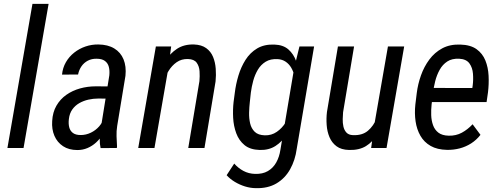

<svg xmlns="http://www.w3.org/2000/svg" viewBox="-20 -770 2599 999"><path d="M232.9 -750 102.5 0H18.6L148.9 -750Z M502.4 -90.3 548.8 -377.9Q551.3 -403.3 546.1 -422.6Q541 -441.9 525.6 -453.1Q510.3 -464.4 482.4 -464.4Q457 -464.8 437 -454.3Q417 -443.8 404.1 -425.3Q391.1 -406.7 386.2 -382.3L302.7 -381.8Q306.2 -417.5 323 -446.5Q339.8 -475.6 366.2 -496.3Q392.6 -517.1 424.8 -528.1Q457 -539.1 491.7 -538.6Q541.5 -538.1 574.7 -517.8Q607.9 -497.6 622.8 -461.2Q637.7 -424.8 632.8 -376L589.8 -115.2Q585.4 -87.4 586.4 -61.5Q587.4 -35.6 588.9 -8.3L587.9 0L503.4 0.5Q498.5 -22 499 -44.9Q499.5 -67.9 502.4 -90.3ZM555.2 -320.3 544.9 -256.8 491.2 -257.3Q465.3 -257.3 439.7 -251.5Q414.1 -245.6 392.3 -233.2Q370.6 -220.7 356.2 -200.4Q341.8 -180.2 338.4 -150.9Q335.4 -127 340.1 -108.2Q344.7 -89.4 359.1 -78.4Q373.5 -67.4 399.9 -67.4Q427.2 -67.4 452.6 -79.6Q478 -91.8 496.3 -112.8Q514.6 -133.8 520.5 -160.6L533.7 -119.6Q527.8 -94.2 513.9 -70.6Q500 -46.9 480 -28.6Q460 -10.3 435.3 0.2Q410.6 10.7 382.8 10.7Q338.4 10.7 308.1 -9.3Q277.8 -29.3 263.2 -63.2Q248.5 -97.2 251.5 -140.1Q253.9 -186 273.7 -220.2Q293.5 -254.4 325.2 -276.6Q356.9 -298.8 396.2 -309.8Q435.5 -320.8 478 -320.8Z M855 -410.2 783.7 0H699.2L791 -528.3H870.6ZM815.9 -282.2 785.2 -283.7Q790.5 -325.2 804 -370.4Q817.4 -415.5 841.3 -454.1Q865.2 -492.7 901.6 -516.4Q938 -540 989.3 -538.6Q1028.8 -537.1 1053 -519.5Q1077.1 -502 1088.6 -473.9Q1100.1 -445.8 1102.5 -412.4Q1105 -378.9 1101.6 -346.2L1043.9 0H959.5L1017.6 -347.7Q1020 -373 1018.3 -399.2Q1016.6 -425.3 1003.4 -443.6Q990.2 -461.9 958 -462.9Q924.3 -463.9 899.2 -446.3Q874 -428.7 856.9 -400.6Q839.8 -372.6 829.8 -341.1Q819.8 -309.6 815.9 -282.2Z M1538.1 -528.3H1614.3L1523.9 4.4Q1516.1 63 1489.7 110.4Q1463.4 157.7 1418.5 184.3Q1373.5 210.9 1310.1 209Q1282.2 208.5 1254.6 200Q1227.1 191.4 1202.1 176.5Q1177.2 161.6 1159.2 141.6L1198.7 81.1Q1219.7 105 1246.8 119.4Q1273.9 133.8 1306.6 134.8Q1346.2 136.2 1373.8 120.1Q1401.4 104 1417.5 75Q1433.6 45.9 1439 9.3L1510.7 -416.5ZM1195.3 -238.8 1201.7 -287.1Q1207 -331.5 1220.5 -376.5Q1233.9 -421.4 1257.6 -458.7Q1281.2 -496.1 1318.1 -518.1Q1355 -540 1407.7 -538.1Q1453.6 -536.6 1480.7 -512.7Q1507.8 -488.8 1521 -451.7Q1534.2 -414.6 1536.9 -373.5Q1539.6 -332.5 1536.6 -296.4L1527.8 -230.5Q1521.5 -191.4 1507.6 -148.7Q1493.7 -106 1470.7 -69.3Q1447.8 -32.7 1413.3 -10.5Q1378.9 11.7 1331.1 10.3Q1281.2 8.8 1252.2 -15.1Q1223.1 -39.1 1209.2 -76.7Q1195.3 -114.3 1193.1 -157Q1190.9 -199.7 1195.3 -238.8ZM1285.2 -288.1 1279.8 -238.3Q1276.9 -212.9 1276.1 -183.6Q1275.4 -154.3 1281.5 -127.9Q1287.6 -101.6 1305.4 -84.2Q1323.2 -66.9 1357.9 -65.9Q1392.6 -64.9 1420.2 -84Q1447.8 -103 1466.3 -132.8Q1484.9 -162.6 1493.7 -193.4L1515.6 -333Q1516.6 -354.5 1511.5 -376.7Q1506.3 -398.9 1495.1 -418Q1483.9 -437 1466.3 -449Q1448.7 -460.9 1424.8 -462.4Q1387.7 -464.4 1362.5 -449Q1337.4 -433.6 1321.8 -407.5Q1306.2 -381.3 1297.6 -349.9Q1289.1 -318.4 1285.2 -288.1Z M1928.7 -127 1998.5 -528.3H2083L1991.2 0H1911.1ZM1960.4 -235.4 1989.7 -236.3Q1984.4 -193.4 1973.1 -149.2Q1961.9 -105 1940.7 -68.4Q1919.4 -31.7 1884.3 -10Q1849.1 11.7 1796.4 10.3Q1755.4 9.3 1731 -9Q1706.5 -27.3 1694.3 -56.4Q1682.1 -85.4 1679.7 -119.9Q1677.2 -154.3 1681.2 -187.5L1738.3 -528.3H1822.3L1765.1 -186Q1763.7 -170.4 1763.2 -150.4Q1762.7 -130.4 1766.8 -111.6Q1771 -92.8 1782.5 -80.3Q1793.9 -67.9 1815.9 -66.9Q1864.7 -64.5 1894.5 -89.8Q1924.3 -115.2 1939.7 -155Q1955.1 -194.8 1960.4 -235.4Z M2306.2 9.8Q2254.9 8.8 2220.7 -10.7Q2186.5 -30.3 2167.5 -63.5Q2148.4 -96.7 2142.3 -138.7Q2136.2 -180.7 2141.1 -226.1L2148.4 -285.6Q2154.3 -332.5 2170.4 -377.9Q2186.5 -423.3 2213.9 -460.2Q2241.2 -497.1 2281.2 -518.6Q2321.3 -540 2375 -538.1Q2428.2 -536.6 2459.5 -514.2Q2490.7 -491.7 2505.4 -455.6Q2520 -419.4 2522.2 -376Q2524.4 -332.5 2519 -289.1L2511.7 -238.8H2190.9L2204.1 -312.5L2437.5 -312L2439.5 -325.2Q2443.4 -355 2440.9 -386.5Q2438.5 -418 2422.4 -440.2Q2406.2 -462.4 2369.6 -464.4Q2332 -466.3 2307.4 -450.2Q2282.7 -434.1 2267.6 -406.7Q2252.4 -379.4 2244.4 -347.4Q2236.3 -315.4 2232.9 -285.6L2225.6 -225.6Q2222.7 -198.7 2223.6 -170.7Q2224.6 -142.6 2233.2 -118.7Q2241.7 -94.7 2261 -79.8Q2280.3 -64.9 2314.5 -64Q2352.5 -63 2383.1 -79.6Q2413.6 -96.2 2439 -123.5L2480 -68.4Q2459 -41.5 2431.4 -23.9Q2403.8 -6.3 2372.1 2Q2340.3 10.3 2306.2 9.8Z"/></svg>

Font: Roboto Condensed
Style: Italic
Weight: 400
Italic angle: -12°
Designer: Christian Robertson
Foundry: Google
Version: Version 3.0